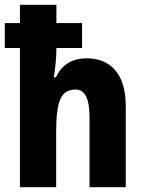

<svg xmlns="http://www.w3.org/2000/svg" viewBox="-23 -780 603 800"><path d="M212 -760V-684H319V-580H212V-575Q212 -545 208.5 -513.5Q205 -482 201 -458H210Q247 -537 339 -537Q415 -537 458 -486.5Q501 -436 501 -337V0H350V-293Q350 -407 292 -407Q246 -407 228.5 -367Q211 -327 211 -234V0H60V-580H-3V-684H60V-760Z"/></svg>

Font: Noto Sans Tamil Condensed ExtraBold
Style: Regular
Weight: 800
Width: 3
Designer: Jelle Bosma - Monotype Design Team
Foundry: Monotype Imaging Inc.
Version: Version 2.004; ttfautohint (v1.8.4.7-5d5b)